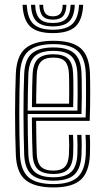

<svg xmlns="http://www.w3.org/2000/svg" viewBox="-20 -779 437 806"><path d="M204.8 7.8Q126.2 7.8 88 -22.8Q49.8 -53.2 46.5 -127.8Q44.8 -169.2 44 -214.2Q43.2 -259.2 43.2 -304.6Q43.2 -350 44.1 -392.5Q45 -435 46.5 -471Q50.2 -546.2 88.1 -577Q126 -607.8 204 -607.8Q282 -607.8 318.1 -577Q354.2 -546.2 357.5 -473.2Q358 -465.5 358.2 -443.2Q358.5 -421 358.6 -390.9Q358.8 -360.8 358.2 -329.1Q357.8 -297.5 356.5 -271.5H131.8Q132 -246 132.2 -223Q132.5 -200 133 -178Q133.5 -156 134.2 -133.2Q135.8 -95.5 152.1 -79.1Q168.5 -62.8 204.8 -62.8Q235.8 -62.8 251.6 -78.1Q267.5 -93.5 269.5 -132.2Q270.5 -149.2 270.4 -171.9Q270.2 -194.5 269 -212.8H286.5Q287.8 -192 287.8 -169.1Q287.8 -146.2 287.2 -131.5Q285 -87.2 265.6 -68Q246.2 -48.8 204.8 -48.8Q159.2 -48.8 138.9 -68.4Q118.5 -88 116.8 -132.5Q115.8 -158 115.1 -184.1Q114.5 -210.2 114.2 -236Q114 -261.8 113.8 -286H339.5Q340.5 -312.2 340.9 -341.5Q341.2 -370.8 341.1 -397.8Q341 -424.8 340.8 -444.8Q340.5 -464.8 340 -472.5Q337 -537.5 305.4 -565.6Q273.8 -593.8 204 -593.8Q134.8 -593.8 100.9 -565.8Q67 -537.8 63.8 -469Q62.5 -437 61.8 -395.1Q61 -353.2 61 -307.2Q61 -261.2 61.6 -215.6Q62.2 -170 63.8 -130.5Q66.8 -64.5 99.1 -35.4Q131.5 -6.2 204.8 -6.2Q273.2 -6.2 305 -34.6Q336.8 -63 340 -129.5Q340.5 -140 340.6 -154.8Q340.8 -169.5 340.4 -184.9Q340 -200.2 339 -212.8H356.8Q358.2 -194 358.2 -169.5Q358.2 -145 357.5 -128.8Q354 -55.8 318.5 -24Q283 7.8 204.8 7.8ZM204.8 -20.5Q143.5 -20.5 113.8 -45.2Q84 -70 81.5 -130.5Q80.2 -165.8 79.5 -209.1Q78.8 -252.5 78.6 -298.5Q78.5 -344.5 79.2 -388.2Q80 -432 81.5 -467.8Q84.2 -530 114 -554.9Q143.8 -579.8 204 -579.8Q264.5 -579.8 292.1 -554.8Q319.8 -529.8 322.2 -472Q322.8 -462.8 323.1 -435.5Q323.5 -408.2 323.4 -372.2Q323.2 -336.2 322 -300.5H96.2Q96.2 -256.8 96.9 -212.2Q97.5 -167.8 99 -131.8Q101.2 -78.8 126.5 -56.8Q151.8 -34.8 204.8 -34.8Q254.2 -34.8 278.1 -56.5Q302 -78.2 304.8 -130.5Q305.5 -146 305.4 -169.8Q305.2 -193.5 304 -212.8H321.8Q323 -193 323 -169.5Q323 -146 322.2 -130Q319.5 -71.5 292.1 -46Q264.8 -20.5 204.8 -20.5ZM96.2 -314.8H305Q305.8 -346.5 305.9 -378.5Q306 -410.5 305.6 -435.6Q305.2 -460.8 304.8 -471Q302.5 -521.5 279 -543.5Q255.5 -565.5 204 -565.5Q150.8 -565.5 126.1 -542.9Q101.5 -520.2 99 -467Q97.8 -433.5 97.1 -393.5Q96.5 -353.5 96.2 -314.8ZM114 -329.2Q114.2 -346.8 114.5 -370.4Q114.8 -394 115.2 -419.1Q115.8 -444.2 116.8 -466Q118.8 -512.2 139.2 -531.8Q159.8 -551.2 204 -551.2Q246.5 -551.2 265.9 -532.5Q285.2 -513.8 287 -470.5Q287.5 -460.5 287.9 -437.9Q288.2 -415.2 288.1 -386.6Q288 -358 287.2 -329.2ZM131.8 -343.8H270Q270.5 -371.2 270.5 -397.1Q270.5 -423 270.2 -442.4Q270 -461.8 269.5 -469.2Q268 -504.2 253.5 -520.8Q239 -537.2 204 -537.2Q167.8 -537.2 151.8 -520Q135.8 -502.8 134.2 -465.2Q133.8 -444.2 133.1 -424.1Q132.5 -404 132.2 -384.1Q132 -364.2 131.8 -343.8ZM202 -640Q136.5 -640 107 -667.6Q77.5 -695.2 74.8 -758.8H92.5Q94.8 -702.8 120.2 -678.5Q145.8 -654.2 202 -654.2Q258.2 -654.2 283.8 -678.5Q309.2 -702.8 311.8 -758.8H329.2Q326.2 -695.2 296.8 -667.6Q267.2 -640 202 -640ZM202 -668.2Q154.8 -668.2 133.4 -689.2Q112 -710.2 110 -758.8H127.5Q129.2 -718 146.5 -700.2Q163.8 -682.5 202 -682.5Q240.2 -682.5 257.5 -700.2Q274.8 -718 276.5 -758.8H294Q292 -710.2 270.6 -689.2Q249.2 -668.2 202 -668.2ZM202 -696.5Q173 -696.5 159.8 -710.9Q146.5 -725.2 145.2 -758.8H161Q161.5 -732.8 171.5 -721.6Q181.5 -710.5 202 -710.5Q222.8 -710.5 232.8 -721.6Q242.8 -732.8 243 -758.8H258.8Q257.5 -725.2 244.2 -710.9Q231 -696.5 202 -696.5Z"/></svg>

Font: Big Shoulders Inline Text Thin Medium
Style: Regular
Weight: 500
Version: Version 2.002